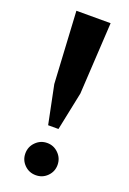

<svg xmlns="http://www.w3.org/2000/svg" viewBox="-139 -752 547 811"><g transform="rotate(20 134.5 -346.5)"><path d="M192.9 -378.9 157.2 -206.5H110.8L75.7 -378.9L57.6 -701.7H211.4ZM61 -62Q61 -92.3 82.3 -113.5Q103.5 -134.8 133.3 -134.8Q163.1 -134.8 184.3 -113.5Q205.6 -92.3 205.6 -62Q205.6 -32.2 184.6 -11.2Q163.6 9.8 133.3 9.8Q103 9.8 82 -11.2Q61 -32.2 61 -62Z"/></g></svg>

Font: Cinzel Decorative Bold
Style: Regular
Weight: 700
Designer: Natanael Gama
Version: Version 1.001;PS 001.001;hotconv 1.0.56;makeotf.lib2.0.21325